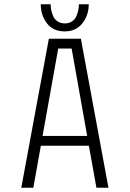

<svg xmlns="http://www.w3.org/2000/svg" viewBox="-20 -882 610 902"><path d="M397 -862Q397 -811 367.2 -772.8Q337.5 -734.5 283.5 -734.5Q229.5 -734.5 200.5 -772.5Q171.5 -810.5 171.5 -862H218Q218 -849 220.5 -835.8Q223 -822.5 229.5 -807Q236 -791.5 250.2 -781.8Q264.5 -772 284.5 -772Q304.5 -772 318.8 -781.8Q333 -791.5 339.2 -807Q345.5 -822.5 348 -835.8Q350.5 -849 350.5 -862ZM433 0 397.5 -197.5H172L136.5 0H80L209.5 -700H360L489.5 0ZM253.5 -654 180 -243.5H389.5L316.5 -654Z"/></svg>

Font: League Mono Narrow UltraLight
Style: Regular
Weight: 200
Width: 3
Designer: Tyler Finck
Foundry: The League of Moveable Type / Tyler Finck
Version: Version 2.210